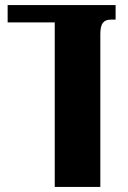

<svg xmlns="http://www.w3.org/2000/svg" viewBox="-20 -734 503 754"><path d="M434 -714H10V-646H195V0H374V-600C374 -641 386 -657 416 -657H434Z"/></svg>

Font: Noto Serif Georgian Condensed Black
Style: Regular
Weight: 900
Width: 3
Designer: Monotype Design Team, Akaki Razmadze
Foundry: Google LLC
Version: Version 2.003